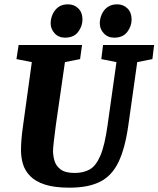

<svg xmlns="http://www.w3.org/2000/svg" viewBox="-20 -856 732 887"><path d="M301 11Q231 11 187 -3.5Q143 -18 119 -43Q95 -68 86 -98.5Q77 -129 77 -162Q77 -209 86 -272L127 -569L56 -583L66 -648H359L350 -583L280 -569L238 -278Q233 -241 229 -206Q225 -171 225 -159Q225 -136 232 -112.5Q239 -89 260.5 -73Q282 -57 325 -57Q365 -57 394 -73Q423 -89 443.5 -136.5Q464 -184 477 -278L518 -569L448 -583L456 -648H692L684 -583L614 -569L573 -278Q558 -171 527.5 -107.5Q497 -44 442.5 -16.5Q388 11 301 11ZM507 -682Q478 -682 459.5 -702Q441 -722 441 -748Q441 -768 449.5 -788.5Q458 -809 476 -822.5Q494 -836 521 -836Q550 -836 569 -817Q588 -798 588 -766Q588 -735 568 -708.5Q548 -682 507 -682ZM280 -682Q251 -682 232.5 -702Q214 -722 214 -748Q214 -768 222.5 -788.5Q231 -809 248.5 -822.5Q266 -836 294 -836Q323 -836 342 -817Q361 -798 361 -766Q361 -735 341 -708.5Q321 -682 280 -682Z"/></svg>

Font: Faustina ExtraBold
Style: Italic
Weight: 800
Italic angle: -8°
Designer: Alfonso Garcia
Foundry: http://www.omnibus-type.com
Version: Version 1.200